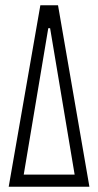

<svg xmlns="http://www.w3.org/2000/svg" viewBox="-20 -708 373 728"><path d="M13 0 133 -688H200L319 0ZM70 -46H263L170 -601H163Z"/></svg>

Font: Saira Ultra Condensed Light
Style: Regular
Weight: 300
Width: 1
Designer: Hector Gatti with collaboration of the Omnibus-Type team
Foundry: Omnibus-Type
Version: Version 1.001; ttfautohint (v1.8)